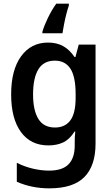

<svg xmlns="http://www.w3.org/2000/svg" viewBox="-20 -786 603 1051"><path d="M212 -612Q221 -644 242 -687.5Q263 -731 288 -766H357V-756Q350 -736 343 -708.5Q336 -681 330.5 -652.5Q325 -624 322 -604H212ZM250 245Q154 245 72 209V105Q115 127 161.5 137.5Q208 148 248 148Q322 148 355.5 113Q389 78 389 12V-5Q389 -19 389.5 -33.5Q390 -48 392 -66H388Q361 -23 326 -6.5Q291 10 245 10Q148 10 94.5 -63.5Q41 -137 41 -269Q41 -403 95.5 -478Q150 -553 243 -553Q290 -553 325 -534Q360 -515 388 -474H393L411 -542H503V0Q503 121 442 183Q381 245 250 245ZM281 -88Q336 -88 365 -127Q394 -166 394 -250V-270Q394 -366 365.5 -410Q337 -454 280 -454Q219 -454 190 -406.5Q161 -359 161 -269Q161 -182 190 -135Q219 -88 281 -88Z"/></svg>

Font: Noto Sans Mono SemiCondensed SemiBold
Style: Regular
Weight: 600
Width: 4
Designer: Monotype Design Team
Foundry: Monotype Imaging Inc.
Version: Version 2.014; ttfautohint (v1.8.4.7-5d5b)